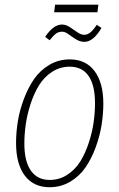

<svg xmlns="http://www.w3.org/2000/svg" viewBox="-20 -782 505 812"><path d="M392.1 -730H209L212.9 -762.2H396ZM336.9 -605Q318.8 -605 301.5 -615.7Q284.2 -626.5 269.8 -637.2Q255.4 -647.9 243.2 -647.9Q227.5 -647.9 217 -640.1Q206.5 -632.3 189.9 -611.8L170.9 -626Q205.6 -678.2 242.2 -678.2Q258.8 -678.2 275.4 -667.2Q292 -656.2 307.4 -645.5Q322.8 -634.8 335.9 -634.8Q349.6 -634.8 361.8 -644.5Q374 -654.3 389.2 -676.8L409.2 -664.1Q375 -605 336.9 -605ZM189.9 9.8Q121.6 9.8 84.7 -39.6Q47.9 -88.9 47.9 -176.8Q47.9 -221.7 55.4 -268.6Q63 -315.4 80.8 -363Q98.6 -410.6 124 -447.5Q149.4 -484.4 188.5 -507.6Q227.5 -530.8 274.9 -530.8Q343.3 -530.8 380.1 -481.2Q417 -431.6 417 -344.2Q417 -299.3 409.4 -252.4Q401.9 -205.6 384.3 -158Q366.7 -110.4 341.3 -73.5Q315.9 -36.6 276.6 -13.4Q237.3 9.8 189.9 9.8ZM189.9 -21Q231.4 -21 265.1 -43.2Q298.8 -65.4 320.1 -100.1Q341.3 -134.8 355.7 -179Q370.1 -223.1 376 -264.9Q381.8 -306.6 381.8 -345.2Q381.8 -421.4 354.7 -460.7Q327.6 -500 274.9 -500Q233.4 -500 199.7 -477.8Q166 -455.6 144.8 -420.9Q123.5 -386.2 109.1 -341.8Q94.7 -297.4 88.9 -255.6Q83 -213.9 83 -174.8Q83 -99.6 110.6 -60.3Q138.2 -21 189.9 -21Z"/></svg>

Font: Fira Sans Compressed UltraLight
Style: Italic
Weight: 200
Width: 3
Italic angle: -8°
Designer: Carrois Corporate & Edenspiekermann AG
Foundry: Carrois Corporate GbR & Edenspiekermann AG
Version: Version 4.203;PS 004.203;hotconv 1.0.88;makeotf.lib2.5.64775